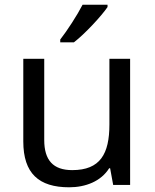

<svg xmlns="http://www.w3.org/2000/svg" viewBox="-20 -786 658 816"><path d="M236 -606H294C341 -642 412 -719 437 -756V-766H331C308 -721 265 -655 236 -618ZM533 -536H445V-257C445 -132 406 -63 287 -63C206 -63 168 -105 168 -191V-536H79V-185C79 -49 145 10 274 10C343 10 409 -15 444 -71H448L461 0H533Z"/></svg>

Font: Noto Sans Osage
Style: Regular
Weight: 400
Designer: Monotype Design Team
Foundry: Monotype Imaging Inc.
Version: Version 2.002